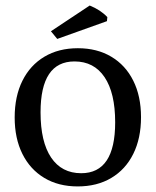

<svg xmlns="http://www.w3.org/2000/svg" viewBox="-20 -667 564 696"><path d="M261.7 8.8Q191.9 8.8 140.6 -22Q89.4 -52.7 61.3 -108.9Q33.2 -165 33.2 -241.2Q33.2 -317.9 61.3 -374.3Q89.4 -430.7 140.9 -461.4Q192.4 -492.2 262.2 -492.2Q332 -492.2 383.5 -461.4Q435.1 -430.7 463.1 -374.5Q491.2 -318.4 491.2 -242.2Q491.2 -165.5 463.1 -109.1Q435.1 -52.7 383.5 -22Q332 8.8 261.7 8.8ZM274.4 -39.1Q397.5 -39.1 397.5 -223.6Q397.5 -330.1 359.1 -387.2Q320.8 -444.3 250 -444.3Q127 -444.3 127 -259.8Q127 -152.8 165.3 -95.9Q203.6 -39.1 274.4 -39.1ZM187.5 -525.9 164.6 -553.7 305.2 -647Q344.7 -630.9 369.1 -605L367.7 -590.3Z"/></svg>

Font: Markazi Text
Style: Regular
Weight: 400
Designer: Borna Izadpanah (Arabic designer), Fiona Ross (Arabic design director) and Florian Runge (Latin designer)
Foundry: Borna Izadpanah and Florian Runge
Version: Version 1.000